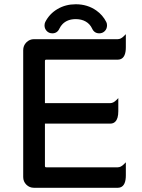

<svg xmlns="http://www.w3.org/2000/svg" viewBox="-20 -871 663 897"><path d="M88.4 -43.9V-636.7Q88.4 -658.2 103.3 -673.1Q118.2 -688 138.7 -688H530.3Q544.4 -688 558.6 -702.1L567.9 -711.4V-650.4Q567.9 -604 543.5 -594.7Q537.1 -592.3 530.3 -592.3H196.3Q192.9 -592.3 191.4 -590.8Q189.9 -589.4 189.9 -585.9V-389.2H495.1Q509.3 -389.2 523.4 -403.3L532.7 -412.6V-351.6Q532.7 -316.4 518.6 -302.7Q509.8 -293.5 495.1 -293.5H189.9V-95.7Q189.9 -92.3 191.4 -90.8Q192.9 -89.4 196.3 -89.4H530.3Q544.4 -89.4 558.6 -103.5L567.9 -112.8V-51.8Q567.9 -5.4 543.5 3.9Q537.1 6.3 530.3 6.3H138.7Q117.7 6.3 103 -8.3Q88.4 -22.9 88.4 -43.9ZM188 -752Q188 -761.2 191.4 -768.1Q210.9 -806.6 248.8 -828.9Q286.6 -851.1 334 -851.1Q388.7 -851.1 430.2 -821.8Q460 -800.8 476.6 -768.1Q480 -761.2 480 -752.9Q480 -736.3 469.5 -725.8Q459 -715.3 443.8 -715.3Q420.4 -715.3 410.2 -737.8Q400.4 -758.8 380.6 -770.3Q360.8 -781.7 334 -781.7Q295.4 -781.7 272.5 -758.8Q263.7 -750 257.8 -737.8Q247.6 -715.3 224.6 -715.3Q208.5 -715.3 198.2 -726.3Q188 -737.3 188 -752Z"/></svg>

Font: YuPearl-Medium
Style: Medium
Weight: 500
Designer: Max Yao
Foundry: Max-Everyday
Version: Version 1.011; ttfautohint (v1.8.3)